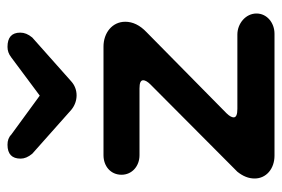

<svg xmlns="http://www.w3.org/2000/svg" viewBox="-140 -612 752 512"><g transform="rotate(-90 236.0 -356.0)"><path d="M106 -712C81 -712 69 -700 69 -677C69 -667 73 -657 82 -646L199 -542C222 -523 254 -523 275 -542L392 -646C401 -657 405 -667 405 -678C405 -701 392 -712 367 -712C357 -712 348 -709 339 -702L237 -626L133 -702C126 -709 117 -712 106 -712ZM402 0C431 0 456 -20 456 -48C456 -77 429 -99 400 -99H202C187 -99 179 -102 179 -109C179 -114 183 -121 190 -128L406 -341C425 -359 434 -378 434 -398C434 -433 404 -456 368 -456H78C49 -456 26 -437 26 -408C26 -380 49 -360 78 -360H256C271 -360 278 -357 278 -350C278 -345 274 -338 267 -331L34 -99C22 -84 16 -69 16 -53C16 -22 42 0 77 0Z"/></g></svg>

Font: Dongle
Style: Regular
Weight: 400
Designer: Yanghee Ryu
Foundry: Yanghee Ryu
Version: Version 2.000